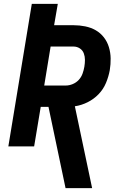

<svg xmlns="http://www.w3.org/2000/svg" viewBox="-20 -755 640 990"><path d="M318 215 230 -204H190L156 0H23L144 -735H278L259 -625H359Q390 -625 419.5 -619Q449 -613 473.5 -599Q498 -585 515.5 -562.5Q533 -540 541.5 -512Q550 -484 550.5 -454Q551 -424 546 -393Q540 -360 526.5 -327.5Q513 -295 488.5 -269.5Q464 -244 432 -228Q400 -212 366 -207L455 215ZM208 -314H319Q337 -314 355 -321.5Q373 -329 386 -343Q399 -357 405.5 -375Q412 -393 415 -411Q418 -429 418 -446.5Q418 -464 412 -480Q406 -496 391.5 -505.5Q377 -515 359 -515H241Z"/></svg>

Font: Iosevka SS04 XBd Ex Obl
Style: Regular
Weight: 800
Width: 7
Italic angle: -9°
Monospace: yes
Designer: Belleve Invis
Foundry: Belleve Invis
Version: Version 19.0.0; ttfautohint (v1.8.4)